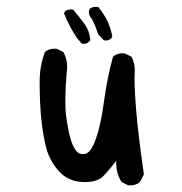

<svg xmlns="http://www.w3.org/2000/svg" viewBox="-20 -554 540 570"><path d="M360.4 -3.9 340.8 -13.7Q323.2 -42 325.2 -77.1Q305.7 -50.8 286.6 -31.2Q267.6 -11.7 224.6 -13.7Q181.6 -15.6 154.3 -46.4Q127 -77.1 117.2 -115.2Q107.4 -153.3 102.5 -201.7Q97.7 -250 97.7 -311.5Q97.7 -358.4 113.3 -399.4Q127 -411.1 148.4 -409.2L168 -399.4Q183.6 -372.1 177.7 -336.9Q170.9 -248 176.3 -209.5Q181.6 -170.9 188.5 -145.5Q195.3 -120.1 205.6 -106.9Q215.8 -93.8 232.9 -97.2Q250 -100.6 264.6 -141.6Q279.3 -182.6 288.6 -252Q297.9 -321.3 315.4 -385.7Q329.1 -397.5 350.6 -395.5L370.1 -385.7Q381.8 -364.3 379.9 -337.9Q377.9 -311.5 383.3 -238.3Q388.7 -165 407.2 -36.1L395.5 -13.7Q381.8 -2 360.4 -3.9ZM222.7 -424.8 209 -440.4Q185.5 -475.6 169.9 -514.6L173.8 -521.5Q183.6 -527.3 197.3 -525.4Q214.8 -504.9 230.5 -483.4Q246.1 -461.9 248 -434.6Q238.3 -420.9 222.7 -424.8ZM288.1 -434.6 271.5 -452.1Q263.7 -477.5 252 -499Q242.2 -508.8 244.1 -523.4L248 -529.3Q257.8 -535.2 271.5 -533.2Q305.7 -493.2 313.5 -444.3Q303.7 -430.7 288.1 -434.6Z"/></svg>

Font: JasonHandwriting4
Style: Regular
Weight: 400
Version: Version 1.01.21